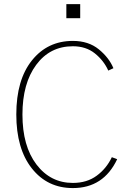

<svg xmlns="http://www.w3.org/2000/svg" viewBox="-20 -911 635 948"><path d="M60.5 -345.7Q60.5 -516.6 137.7 -612.8Q214.8 -709 339.8 -709Q417 -709 467.8 -667.5Q518.6 -626 540 -574.2L514.6 -562.5Q492.2 -612.3 448.2 -647.5Q404.3 -682.6 339.8 -682.6Q226.6 -682.6 158.7 -590.8Q90.8 -499 90.8 -345.7Q90.8 -189.5 160.2 -98.6Q229.5 -7.8 339.8 -7.8Q409.2 -7.8 457.5 -43.5Q505.9 -79.1 532.2 -134.8L558.6 -125Q491.2 17.6 339.8 17.6Q213.9 17.6 137.2 -79.6Q60.5 -176.8 60.5 -345.7ZM307.6 -821.3V-890.6H376V-821.3Z"/></svg>

Font: Gothic A1 Thin
Style: Regular
Weight: 250
Designer: HanYang I&C Co.,Ltd.
Foundry: HanYang I&C Co.,Ltd.
Version: Version 2.50